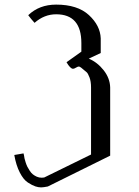

<svg xmlns="http://www.w3.org/2000/svg" viewBox="-20 -813 602 833"><path d="M417 -583 365.2 -558.6Q402.3 -543 429.7 -508.3Q457 -473.6 458 -433.6V-137.7L187.5 -3.9Q168 0 158.2 0Q146.5 0 133.3 -4.4Q120.1 -8.8 101.1 -21Q82 -33.2 65.9 -64.5Q49.8 -95.7 42 -140.6Q47.9 -141.6 59.6 -143.6Q71.3 -145.5 82 -147.5L84 -139.6Q85 -131.8 86.4 -125.5Q87.9 -119.1 91.3 -108.4Q94.7 -97.7 98.6 -89.8Q102.5 -82 108.9 -72.3Q115.2 -62.5 122.6 -56.6Q129.9 -50.8 139.6 -46.4Q149.4 -42 161.1 -42Q168 -42 171.9 -43L375 -142.6V-433.6Q375 -460 368.2 -477.5Q361.3 -495.1 356 -499.5Q350.6 -503.9 332 -519.5Q325.2 -524.4 322.3 -524.4Q317.4 -524.4 309.6 -519.5Q301.8 -514.6 296.9 -514.6Q285.2 -514.6 268.6 -543L333 -588.9V-626Q333 -751 223.6 -751Q171.9 -751 129.9 -713.9Q112.3 -733.4 102.5 -747.1Q150.4 -793 223.6 -793Q316.4 -793 365.7 -747.6Q415 -702.1 417 -646.5Z"/></svg>

Font: wanta
Style: Medium
Weight: 500
Version: Version 0.91